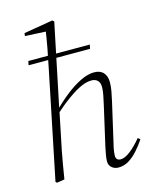

<svg xmlns="http://www.w3.org/2000/svg" viewBox="-114 -824 742 914"><g transform="rotate(-15 257.0 -367.0)"><path d="M356 12Q337 12 323.5 0.5Q310 -11 310 -30Q310 -44 313 -60.5Q316 -77 320 -97L364 -290Q369 -313 374 -336.5Q379 -360 379 -378Q379 -400 368 -411Q357 -422 338 -422Q314 -422 286 -409.5Q258 -397 221.5 -371Q185 -345 138 -303L134 -320H140Q177 -358 216 -389Q255 -420 292 -438Q329 -456 359 -456Q390 -456 405.5 -438.5Q421 -421 421 -392Q421 -370 417 -348.5Q413 -327 407 -300L362 -104Q358 -89 355.5 -73.5Q353 -58 353 -46Q353 -35 359 -29Q365 -23 376 -23Q397 -23 424.5 -44.5Q452 -66 480 -100L491 -91Q473 -64 451.5 -40Q430 -16 406.5 -2Q383 12 356 12ZM54 6 48 0 157 -531Q167 -578 175.5 -624Q184 -670 191 -717L202 -702L87 -708L89 -722L232 -746L240 -739L155 -330L154 -323L129 -201Q122 -168 115.5 -135.5Q109 -103 103.5 -69.5Q98 -36 92 0ZM68 -569 72 -589H375L371 -569Z"/></g></svg>

Font: Source Serif 4 48pt Light
Style: Italic
Weight: 300
Italic angle: -12°
Designer: Frank Grießhammer
Foundry: Adobe Systems Incorporated
Version: Version 4.004;hotconv 1.0.116;makeotfexe 2.5.65601